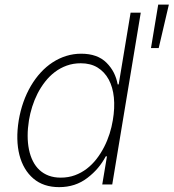

<svg xmlns="http://www.w3.org/2000/svg" viewBox="-20 -781 735 813"><path d="M59.3 -271.3Q73.2 -353 110.8 -417.3Q129.6 -449.2 152.9 -474.4Q176.1 -499.6 203.3 -517.2Q230.5 -534.8 260.8 -544.2Q291.2 -553.6 323.9 -553.6Q392.8 -553.6 431.1 -515.3Q450.6 -495.7 462 -473Q473.4 -450.3 478.3 -423.7H482.6L533 -727.3H576L455.3 0H413L432.9 -119H427.9Q413.7 -92.3 394.7 -69.8Q375.7 -47.2 350.1 -27.7Q299.4 11.4 230.5 11.4Q164.1 11.4 121.4 -24.9Q100.1 -43 85.2 -68.2Q70.3 -93.4 62.3 -124.6Q54.3 -155.9 53.4 -192.8Q52.6 -229.8 59.3 -271.3ZM102.6 -148.1Q108.3 -120.4 119.5 -98.4Q130.7 -76.3 147.4 -60.9Q164.1 -45.5 186.6 -37.1Q209.2 -28.8 237.2 -28.8Q269.5 -28.8 297.1 -38.9Q324.6 -49 347.5 -66.6Q370.4 -84.2 388.7 -107.8Q407 -131.4 420.8 -158.4Q434.7 -185.4 443.9 -214.3Q453.1 -243.3 457.7 -271.7Q466.6 -323.9 462.2 -368.1Q457.7 -412.3 440.3 -444.4Q422.9 -476.6 393.3 -494.9Q363.6 -513.1 322.1 -513.1Q290.1 -513.1 262.6 -503.2Q235.1 -493.3 212.2 -475.9Q189.3 -458.5 171 -435Q152.7 -411.6 139 -384.8Q125.4 -358 116.3 -329Q107.2 -300.1 102.6 -271.7Q91.6 -203.1 102.6 -148.1ZM619.3 -577.4 649.9 -761.4H695L652 -577.4Z"/></svg>

Font: Inter P Extra Light
Style: Italic
Weight: 200
Italic angle: 9.39999°
Designer: Rasmus Andersson
Foundry: rsms
Version: Version 3.018;git-588b23468